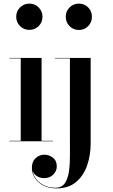

<svg xmlns="http://www.w3.org/2000/svg" viewBox="-20 -780 626 1060"><path d="M69.5 -687.5Q69.5 -718 90.8 -739Q112 -760 142 -760Q172.5 -760 193.5 -739Q214.5 -718 214.5 -687.5Q214.5 -657 193.5 -636Q172.5 -615 142 -615Q112 -615 90.8 -636Q69.5 -657 69.5 -687.5ZM31.5 -2.5H94.5V-457.5H31.5V-460H209.5V-2.5H272V0H31.5ZM343 -687.5Q343 -718 364 -739Q385 -760 415.5 -760Q446 -760 466.8 -739Q487.5 -718 487.5 -687.5Q487.5 -657 466.8 -635.8Q446 -614.5 415.5 -614.5Q385 -614.5 364 -635.8Q343 -657 343 -687.5ZM480.5 -460V11.5Q480.5 77 460.8 133.8Q441 190.5 399.5 225.2Q358 260 293 260Q229.5 260 192.8 226Q156 192 156 146Q156 112.5 176.5 93.2Q197 74 225.5 74Q250 74 271.8 90.2Q293.5 106.5 293.5 139Q293.5 164 274 183.8Q254.5 203.5 224 203.5Q202 203.5 184.5 192.5Q167 181.5 160.5 164Q167.5 203.5 201.8 230Q236 256.5 286 256.5Q321 256.5 338 231.5Q355 206.5 360.8 165.5Q366.5 124.5 366.2 75.8Q366 27 366 -20.5V-457.5H283V-460Z"/></svg>

Font: Bodoni* 72pt Medium
Style: Regular
Weight: 500
Version: Version 2.3